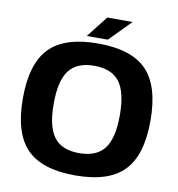

<svg xmlns="http://www.w3.org/2000/svg" viewBox="-94 -956 985 1061"><g transform="rotate(10 398.0 -425.0)"><path d="M125 -632Q210 -720 398 -720Q586 -720 671 -632Q756 -544 756 -350Q756 -156 671 -68Q586 20 398 20Q210 20 125 -68Q40 -156 40 -350Q40 -544 125 -632ZM398 -595Q301 -595 257 -537Q213 -479 213 -350Q213 -221 257 -163Q301 -105 398 -105Q496 -105 540 -163Q584 -221 584 -350Q584 -479 540 -537Q496 -595 398 -595ZM328 -750 422 -870H564L446 -750Z"/></g></svg>

Font: Fivo Sans Modern
Style: Regular
Weight: 700
Designer: Alexander Slobzheninov
Foundry: Alexander Slobzheninov
Version: 1.0